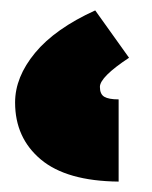

<svg xmlns="http://www.w3.org/2000/svg" viewBox="-20 -780 292 369"><path d="M9 -583Q9 -632 47.5 -678.5Q86 -725 163 -760L228 -669Q172 -632 172 -613Q172 -599 180.5 -594Q189 -589 208 -589V-431Q108 -432 58.5 -473.5Q9 -515 9 -583Z"/></svg>

Font: Noto Sans Armenian Black
Style: Regular
Weight: 900
Designer: Monotype Design team
Foundry: Monotype Imaging Inc.
Version: Version 1.000